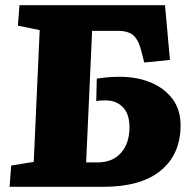

<svg xmlns="http://www.w3.org/2000/svg" viewBox="-20 -720 731 740"><path d="M23 -82 110 -96 133 -604 49 -621 55 -700H616L635 -489L536 -479L524 -526Q512 -570 492 -585.5Q472 -601 435 -601H335L312 -94H355Q414 -94 446.5 -131Q479 -168 479 -229Q479 -281 453.5 -307Q428 -333 388 -333Q377 -333 367.5 -332.5Q358 -332 351 -330L353 -417Q380 -421 399.5 -422.5Q419 -424 443 -424Q508 -424 561 -402Q614 -380 645 -338.5Q676 -297 676 -237Q676 -126 600 -63Q524 0 378 0H17Z"/></svg>

Font: Literata 12pt ExtraBold
Style: Italic
Weight: 800
Italic angle: -2°
Designer: Latin by Veronika Burian and Jose Scaglione. Greek by Irene Vlachou. Cyrillic by Vera Evstafieva
Foundry: TypeTogether
Version: Version 3.002